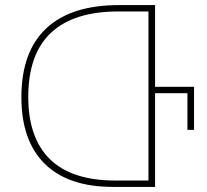

<svg xmlns="http://www.w3.org/2000/svg" viewBox="-20 -734 812 754"><path d="M64 -352Q64 -531 161.5 -622.5Q259 -714 447 -714H589V-393H742V-224H716V-368H589V0H424Q248 0 156 -90.5Q64 -181 64 -352ZM563 -25V-689H444Q270 -689 180.5 -605.5Q91 -522 91 -353Q91 -192 176.5 -108.5Q262 -25 434 -25Z"/></svg>

Font: Noto Sans Georgian Thin
Style: Regular
Weight: 250
Designer: Monotype Design team
Foundry: Monotype Imaging Inc.
Version: Version 1.000